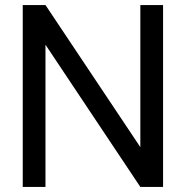

<svg xmlns="http://www.w3.org/2000/svg" viewBox="-20 -740 736 760"><path d="M70 0H160V-563L535.5 0H625.5V-720H535.5V-157.5L160 -720H70Z"/></svg>

Font: Eudonet Medium
Style: Regular
Weight: 500
Designer: Mikhail Sharanda
Foundry: Mikhail Sharanda
Version: Version 4.503;Glyphs 3.1.2 (3151)